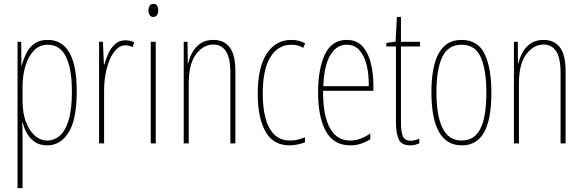

<svg xmlns="http://www.w3.org/2000/svg" viewBox="-20 -744 3023 996"><path d="M228 -537Q302 -537 340 -471Q378 -405 378 -270Q378 -124 336 -57Q294 10 225 10Q186 10 160 -8Q134 -26 119.5 -53Q105 -80 98 -107H95Q96 -98 96.5 -79.5Q97 -61 97 -37V232H71V-527H90L91 -404H93Q102 -438 117 -468.5Q132 -499 159 -518Q186 -537 228 -537ZM227 -512Q186 -512 157 -483Q128 -454 112.5 -404Q97 -354 97 -292V-219Q97 -159 114 -113Q131 -67 160 -41Q189 -15 226 -15Q260 -15 289 -39Q318 -63 335.5 -119Q353 -175 353 -270Q353 -386 322.5 -449Q292 -512 227 -512Z M631 -535Q641 -535 653.5 -532.5Q666 -530 676 -524L668 -500Q662 -503 652 -506Q642 -509 631 -509Q604 -509 583 -487.5Q562 -466 548 -431.5Q534 -397 527 -356.5Q520 -316 520 -277V0H494V-527H514L519 -409H521Q529 -436 541.5 -465Q554 -494 576 -514.5Q598 -535 631 -535Z M776 -724Q790 -724 795.5 -713.5Q801 -703 801 -691Q801 -675 794 -665.5Q787 -656 775 -656Q762 -656 756 -666.5Q750 -677 750 -690Q750 -702 755.5 -713Q761 -724 776 -724ZM788 -527V0H762V-527Z M1087 -537Q1142 -537 1171.5 -498.5Q1201 -460 1201 -375V0H1175V-365Q1175 -445 1151.5 -479Q1128 -513 1087 -513Q1035 -513 997 -462.5Q959 -412 959 -311V0H933V-527H953L954 -415H956Q963 -445 978.5 -473Q994 -501 1020.5 -519Q1047 -537 1087 -537Z M1482 10Q1397 10 1357 -62Q1317 -134 1317 -256Q1317 -394 1363.5 -465.5Q1410 -537 1491 -537Q1532 -537 1563 -519L1553 -496Q1527 -512 1492 -512Q1423 -512 1383 -448.5Q1343 -385 1343 -257Q1343 -186 1357.5 -131Q1372 -76 1403.5 -45.5Q1435 -15 1485 -15Q1523 -15 1562 -32V-6Q1546 1 1524 5.5Q1502 10 1482 10Z M1778 -537Q1831 -537 1861 -503Q1891 -469 1904 -415Q1917 -361 1917 -301V-273H1656Q1655 -148 1690.5 -81.5Q1726 -15 1797 -15Q1849 -15 1901 -52V-22Q1880 -8 1854 1Q1828 10 1797 10Q1711 10 1670.5 -63.5Q1630 -137 1630 -264Q1630 -388 1666 -462.5Q1702 -537 1778 -537ZM1778 -512Q1726 -512 1694 -459Q1662 -406 1657 -297H1893Q1894 -356 1882.5 -404.5Q1871 -453 1845.5 -482.5Q1820 -512 1778 -512Z M2110 -14Q2123 -14 2135.5 -17.5Q2148 -21 2155 -25V0Q2145 4 2134 7Q2123 10 2109 10Q2063 10 2048.5 -21Q2034 -52 2034 -112V-503H1984V-521L2032 -528L2039 -656H2060V-527H2159V-503H2060V-108Q2060 -60 2070 -37Q2080 -14 2110 -14Z M2529 -264Q2529 -124 2491 -57Q2453 10 2376 10Q2218 10 2218 -266Q2218 -400 2256.5 -468.5Q2295 -537 2374 -537Q2459 -537 2494 -464Q2529 -391 2529 -264ZM2244 -266Q2244 -143 2276 -79Q2308 -15 2375 -15Q2441 -15 2472 -76Q2503 -137 2503 -265Q2503 -380 2474.5 -446Q2446 -512 2374 -512Q2305 -512 2274.5 -448.5Q2244 -385 2244 -266Z M2800 -537Q2855 -537 2884.5 -498.5Q2914 -460 2914 -375V0H2888V-365Q2888 -445 2864.5 -479Q2841 -513 2800 -513Q2748 -513 2710 -462.5Q2672 -412 2672 -311V0H2646V-527H2666L2667 -415H2669Q2676 -445 2691.5 -473Q2707 -501 2733.5 -519Q2760 -537 2800 -537Z"/></svg>

Font: Noto Sans Lao ExtraCondensed Thin
Style: Regular
Weight: 100
Width: 2
Designer: Monotype Design Team
Foundry: Monotype Imaging Inc.
Version: Version 2.003; ttfautohint (v1.8.4.7-5d5b)